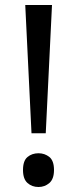

<svg xmlns="http://www.w3.org/2000/svg" viewBox="-20 -734 309 768"><path d="M163 -201H106L81 -714H188ZM72 -54Q72 -91 90 -106Q108 -121 134 -121Q159 -121 177.5 -106Q196 -91 196 -54Q196 -18 177.5 -2Q159 14 134 14Q108 14 90 -2Q72 -18 72 -54Z"/></svg>

Font: TSCustom
Style: Regular
Weight: 400
Designer: Monotype Design Team
Foundry: Monotype Imaging Inc.
Version: Version 2.004; ttfautohint (v1.8.3) -l 8 -r 50 -G 200 -x 14 